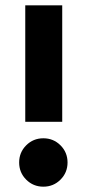

<svg xmlns="http://www.w3.org/2000/svg" viewBox="-20 -694 329 722"><path d="M207.5 -147.5Q234 -121 234 -83Q234 -45 207.5 -18.5Q181 8 143 8Q105 8 78.5 -18.5Q52 -45 52 -83Q52 -121 78.5 -147.5Q105 -174 143 -174Q181 -174 207.5 -147.5ZM214 -236H75V-674H214Z"/></svg>

Font: Hind Kochi
Style: Bold
Weight: 700
Designer: Dhruvi Tolia
Foundry: Indian Type Foundry
Version: Version 0.702;PS 1.0;hotconv 1.0.81;makeotf.lib2.5.63406